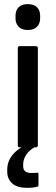

<svg xmlns="http://www.w3.org/2000/svg" viewBox="-20 -712 269 928"><path d="M75 0Q66 0 66 -10V-479Q66 -489 75 -489H153Q163 -489 163 -479V-10Q163 0 153 0ZM114 -567Q85 -567 70 -583Q55 -599 55 -623V-636Q55 -662 70 -677Q85 -692 114 -692Q144 -692 159 -677Q174 -662 174 -636V-623Q174 -599 159 -583Q144 -567 114 -567ZM111 196Q63 196 39 174.5Q15 153 15 118V107Q15 64 46.5 30Q78 -4 135 -23L151 -12L150 -2Q122 13 107 35.5Q92 58 92 83V91Q92 124 130 124Q137 124 143 124Q149 124 157 123Q166 120 166 130V181Q166 186 164.5 188Q163 190 157 191Q146 194 134 195Q122 196 111 196Z"/></svg>

Font: Sofia Sans Semi Condensed SemiBold
Style: Regular
Weight: 600
Designer: Botio Nikoltchev, Ani Petrova
Foundry: lettersoup
Version: Version 4.100